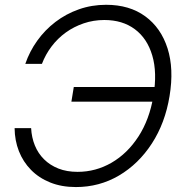

<svg xmlns="http://www.w3.org/2000/svg" viewBox="-20 -758 747 789"><path d="M292 10.7Q232.9 10.7 186.3 -8.1Q139.6 -26.9 107.2 -60.1Q74.7 -93.3 57.6 -137Q40.5 -180.7 40 -231.4H107.9Q109.9 -192.9 123.3 -160.2Q136.7 -127.4 161.1 -103.3Q185.5 -79.1 220 -65.4Q254.4 -51.8 298.8 -51.8Q373.5 -51.8 438.5 -89.4Q503.4 -127 548.8 -196.8Q594.2 -266.6 610.4 -363.3Q626.5 -460 605.7 -530Q585 -600.1 534.2 -637.9Q483.4 -675.8 408.7 -675.8Q364.3 -675.8 324 -662.1Q283.7 -648.4 250.2 -624.3Q216.8 -600.1 191.9 -567.1Q167 -534.2 152.3 -495.6H84Q101.6 -546.9 133.1 -590.8Q164.6 -634.8 208 -668Q251.5 -701.2 304.2 -719.7Q356.9 -738.3 416 -738.3Q512.2 -738.3 576.9 -690.9Q641.6 -643.6 668.5 -559.3Q695.3 -475.1 676.8 -363.3Q658.7 -252.4 604 -168.2Q549.3 -84 468.8 -36.6Q388.2 10.7 292 10.7ZM273.4 -340.3 283.2 -400.4H635.7L626 -340.3Z"/></svg>

Font: Inter 28pt Light
Style: Italic
Weight: 300
Italic angle: -9.3988°
Designer: Rasmus Andersson
Foundry: rsms
Version: Version 4.001;git-66647c0bb